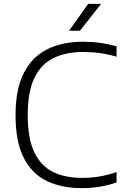

<svg xmlns="http://www.w3.org/2000/svg" viewBox="-20 -965 647 994"><path d="M402 9Q300 9 223.2 -27.5Q146.5 -64 103.5 -146.8Q60.5 -229.5 60.5 -369Q60.5 -502.5 102.8 -586.2Q145 -670 223.5 -709.5Q302 -749 410 -749Q457.5 -749 499.5 -743Q541.5 -737 583.5 -725V-671.5Q500 -696 411 -696Q320 -696 255.8 -663.8Q191.5 -631.5 157.5 -560.2Q123.5 -489 123.5 -371Q123.5 -247.5 158 -176Q192.5 -104.5 255.8 -74.2Q319 -44 404.5 -44Q450 -44 492 -50.8Q534 -57.5 583.5 -74.5V-20.5Q500 9 402 9ZM337.5 -806 436.5 -945H503.5L394 -806Z"/></svg>

Font: Encode Sans Semi Expanded Light
Style: Regular
Weight: 300
Width: 6
Designer: Multiple Designers
Foundry: Impallari Type
Version: Version 3.000; ttfautohint (v1.8.3) -l 8 -r 50 -G 200 -x 14 